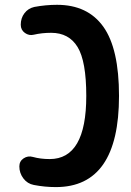

<svg xmlns="http://www.w3.org/2000/svg" viewBox="-20 -760 540 790"><path d="M214.8 -740.2Q340.8 -740.2 405.3 -649.9Q469.7 -559.6 469.7 -365.2Q469.7 9.8 210 9.8Q164.1 9.8 119.1 1Q92.8 -3.9 76.2 -25.9Q59.6 -47.9 59.6 -75.2Q59.6 -96.7 77.1 -108.4Q94.7 -120.1 115.2 -114.3Q146.5 -105.5 184.6 -105.5Q335 -105.5 335 -365.2Q335 -507.8 299.3 -566.4Q263.7 -625 190.4 -625Q152.3 -625 119.1 -617.2Q99.6 -612.3 82.5 -624.5Q65.4 -636.7 65.4 -658.2Q65.4 -685.5 80.6 -705.6Q95.7 -725.6 121.1 -731.4Q168 -740.2 214.8 -740.2Z"/></svg>

Font: Rounded-X Mgen+ 2m bold
Style: Bold
Weight: 700
Designer: [Source Han Sans]
Ryoko NISHIZUKA  (kana & ideographs); Paul D. Hunt (Latin, Greek & Cyrillic); Wenlong ZHANG  (bopomofo
Version: Version 1.059.20150602